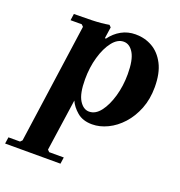

<svg xmlns="http://www.w3.org/2000/svg" viewBox="-201 -603 905 965"><g transform="rotate(20 251.5 -120.0)"><path d="M-68 250 -63 215H-1L9 205L99 -435L89 -445H29L34 -480Q81 -480 131 -481.5Q181 -483 221 -490L231 -480L222 -419H228Q252 -452 286 -471Q320 -490 362 -490Q411 -490 451.5 -467Q492 -444 517 -396Q542 -348 542 -273Q542 -209 521.5 -157Q501 -105 467 -67.5Q433 -30 391.5 -10Q350 10 309 10Q259 10 228.5 -16Q198 -42 185 -72L145 205L155 215H233L228 250ZM199 -191Q199 -115 220.5 -80Q242 -45 273 -45Q307 -45 333.5 -79.5Q360 -114 376 -169.5Q392 -225 392 -288Q392 -364 371 -399.5Q350 -435 318 -435Q285 -435 258 -400.5Q231 -366 215 -310.5Q199 -255 199 -191Z"/></g></svg>

Font: Brygada 1918
Style: Italic
Weight: 400
Italic angle: -8°
Designer: Mateusz Machalski | Borys Kosmynka | Przemek Hoffer
Foundry: NIEPODLEGLA 2018
Version: Version 3.006